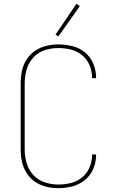

<svg xmlns="http://www.w3.org/2000/svg" viewBox="-20 -975 616 1003"><path d="M285 8Q322 8 358.5 -1.5Q395 -11 424 -35Q453 -59 467.5 -93.5Q482 -128 482 -165V-168H461V-166Q461 -133 448 -101.5Q435 -70 409 -48.5Q383 -27 350.5 -19Q318 -11 285 -11Q249 -11 214 -22.5Q179 -34 154 -61Q129 -88 119 -123.5Q109 -159 109 -195V-540Q109 -576 119 -611.5Q129 -647 154 -674.5Q179 -702 214 -713Q249 -724 285 -724Q318 -724 350.5 -716Q383 -708 409 -686.5Q435 -665 448 -634Q461 -603 461 -570V-567H482V-570Q482 -607 467.5 -642Q453 -677 424 -701Q395 -725 358.5 -734Q322 -743 285 -743Q253 -743 221.5 -735.5Q190 -728 163 -709.5Q136 -691 118.5 -663.5Q101 -636 94.5 -604Q88 -572 88 -540V-195Q88 -163 94.5 -131.5Q101 -100 118.5 -72Q136 -44 163 -25.5Q190 -7 221.5 0.5Q253 8 285 8ZM285 -785 397 -943 379 -955 270 -794Z"/></svg>

Font: Iosevka Sparkle Thin
Style: Regular
Weight: 100
Designer: Belleve Invis
Foundry: Belleve Invis
Version: Version 4.5.0; ttfautohint (v1.8.3)